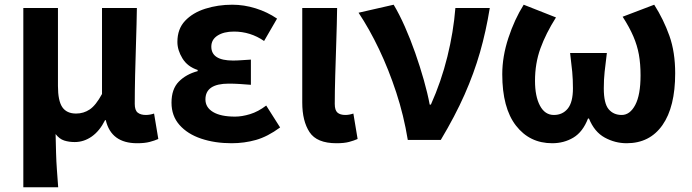

<svg xmlns="http://www.w3.org/2000/svg" viewBox="-20 -594 2936 815"><path d="M79 201V-560H226V-229Q226 -166 244.5 -139Q263 -112 303 -112Q335 -112 361 -129.5Q387 -147 413 -195V-560H561Q560 -492 557.5 -417.5Q555 -343 553.5 -274Q552 -205 552 -153Q552 -126 564.5 -116Q577 -106 599 -106Q616 -106 634 -112L652 -4Q636 3 615 8.5Q594 14 562 14Q452 14 429 -84H426Q403 -38 369.5 -14.5Q336 9 297 9Q273 9 252.5 2.5Q232 -4 216 -25Q217 20 218 56Q219 92 221.5 126Q224 160 227 201Z M963 14Q892 14 834 -5.5Q776 -25 742 -63.5Q708 -102 708 -158Q708 -216 739 -247.5Q770 -279 819 -292V-297Q776 -311 754.5 -346Q733 -381 733 -416Q733 -471 765.5 -505.5Q798 -540 851.5 -557Q905 -574 966 -574Q1016 -574 1065.5 -558.5Q1115 -543 1156 -515L1101 -420Q1043 -460 973 -460Q930 -460 903.5 -443Q877 -426 877 -396Q877 -337 969 -337Q986 -337 1006 -338.5Q1026 -340 1045 -341V-234Q1021 -236 997.5 -237.5Q974 -239 951 -239Q852 -239 852 -172Q852 -138 884.5 -118.5Q917 -99 978 -99Q1007 -99 1041.5 -109.5Q1076 -120 1110 -146L1169 -53Q1116 -14 1066.5 0Q1017 14 963 14Z M1408 14Q1325 14 1294 -33Q1263 -80 1263 -159V-560H1411Q1410 -492 1407.5 -417.5Q1405 -343 1403 -274Q1401 -205 1401 -153Q1401 -126 1412.5 -116Q1424 -106 1446 -106Q1462 -106 1480 -112L1498 -4Q1482 3 1461.5 8.5Q1441 14 1408 14Z M1711 0Q1694 -104 1662 -201.5Q1630 -299 1589 -385Q1548 -471 1502 -540L1651 -574Q1675 -534 1698.5 -481Q1722 -428 1742.5 -369.5Q1763 -311 1779 -254.5Q1795 -198 1804 -150H1809Q1853 -248 1879 -353.5Q1905 -459 1913 -560H2059Q2043 -461 2017.5 -372Q1992 -283 1952 -192.5Q1912 -102 1851 0Z M2324 14Q2228 14 2170 -61Q2112 -136 2112 -279Q2112 -354 2138 -433Q2164 -512 2203 -574L2340 -520Q2297 -452 2274 -388.5Q2251 -325 2251 -251Q2251 -185 2272 -145.5Q2293 -106 2331 -106Q2368 -106 2390 -133Q2412 -160 2412 -219Q2412 -257 2409 -289Q2406 -321 2400 -369H2556Q2550 -321 2546.5 -289Q2543 -257 2543 -219Q2543 -155 2563.5 -130.5Q2584 -106 2619 -106Q2654 -106 2676.5 -148.5Q2699 -191 2699 -274Q2699 -323 2692 -362Q2685 -401 2668.5 -439.5Q2652 -478 2623 -523L2757 -574Q2797 -511 2821.5 -442Q2846 -373 2846 -283Q2846 -140 2792 -63Q2738 14 2640 14Q2591 14 2547 -10Q2503 -34 2480 -91H2476Q2454 -34 2414 -10Q2374 14 2324 14Z"/></svg>

Font: Chiron Sans HK TT
Style: Bold
Weight: 700
Designer: Ryoko NISHIZUKA 西塚涼子 (kana, bopomofo & ideographs); Paul D. Hunt (Latin, Greek & Cyrillic); Sandoll Communications 산돌커뮤니
Foundry: Adobe
Version: Version 2.022;hotconv 1.0.109;makeotfexe 2.5.65596